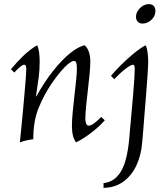

<svg xmlns="http://www.w3.org/2000/svg" viewBox="-20 -674 797 929"><path d="M76 15Q78 -6 82 -43.5Q86 -81 90 -126Q94 -171 98 -214.5Q102 -258 104.5 -292Q107 -326 107 -341Q107 -361 98 -361Q84 -361 49 -323L33 -339Q59 -371 92.5 -403.5Q126 -436 160 -455Q166 -442 169 -421.5Q172 -401 172 -376Q172 -337 167 -298Q162 -259 154 -208H156Q195 -278 237 -331Q279 -384 318.5 -416Q358 -448 389 -455Q403 -444 410 -423Q417 -402 417 -376Q417 -354 413.5 -316.5Q410 -279 405 -237.5Q400 -196 396.5 -159Q393 -122 393 -99Q393 -88 396.5 -77Q400 -66 410 -66Q420 -66 435.5 -77.5Q451 -89 470 -108L487 -92Q459 -60 420 -30.5Q381 -1 348 15Q328 -11 328 -64Q328 -90 331.5 -129Q335 -168 340 -210Q345 -252 348.5 -287Q352 -322 352 -341Q352 -362 349 -370.5Q346 -379 338 -379Q322 -379 291.5 -347.5Q261 -316 226 -264Q193 -215 167 -152Q141 -89 141 0Q108 3 76 15ZM481 235V212Q533 207 564 157.5Q595 108 605 0Q607 -21 610 -57Q613 -93 617 -135.5Q621 -178 624.5 -219.5Q628 -261 630 -293.5Q632 -326 632 -341Q632 -361 623 -361Q613 -361 586 -340Q559 -319 533 -291L517 -307Q535 -329 565 -359Q595 -389 628 -416Q661 -443 685 -455Q691 -442 694 -421.5Q697 -401 697 -376Q697 -358 694.5 -318.5Q692 -279 688 -230Q684 -181 680 -131.5Q676 -82 673 -42.5Q670 -3 668 15Q663 78 639.5 127.5Q616 177 576 205.5Q536 234 481 235ZM670 -560Q654 -560 646 -569.5Q638 -579 638 -593Q638 -616 657.5 -635Q677 -654 700 -654Q717 -654 724.5 -644.5Q732 -635 732 -621Q732 -596 712.5 -578Q693 -560 670 -560Z"/></svg>

Font: Bona Nova
Style: Italic
Weight: 400
Italic angle: -4°
Designer: Mateusz Machalski
Foundry: Capitalics
Version: Version 4.001; ttfautohint (v1.8.3)